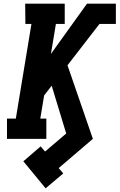

<svg xmlns="http://www.w3.org/2000/svg" viewBox="-20 -755 650 1044"><path d="M228 269 107 122 201 41 225 69 340 -29 261 -289 220 -236 199 -110H232V0H18V-110H66L151 -625H118L117 -735H332V-625H284L257 -462L453 -735H610V-625H521L347 -400L485 0L299 159L324 188Z"/></svg>

Font: Iosevka Etoile Extrabold
Style: Italic
Weight: 800
Italic angle: -9°
Designer: Belleve Invis
Foundry: Belleve Invis
Version: Version 22.1.2; ttfautohint (v1.8.4)